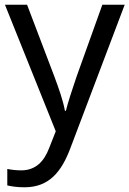

<svg xmlns="http://www.w3.org/2000/svg" viewBox="-20 -556 550 816"><path d="M1 -536 217 2 189 73C167 131 131 168 70 168C47 168 25 165 11 162V232C28 236 52 240 84 240C188 240 241 175 279 74L510 -536H415L306 -232C287 -177 268 -118 260 -85H256C248 -129 231 -177 211 -231L95 -536Z"/></svg>

Font: Noto Sans Arabic UI
Style: Regular
Weight: 400
Designer: Monotype Design Team, Nadine Chahine and Nizar Qandah
Foundry: Monotype Imaging Inc.
Version: Version 2.010